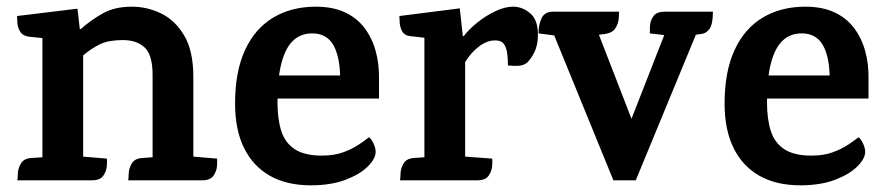

<svg xmlns="http://www.w3.org/2000/svg" viewBox="-20 -540 2652 575"><path d="M559 -71 630 -65Q631 -60 630 -44Q629 -28 619.5 -14Q610 0 585 0H364Q365 -5 365.5 -20.5Q366 -36 375 -51Q384 -66 408 -67L437 -69V-315Q437 -376 413 -398Q389 -420 348 -420Q306 -420 280.5 -408Q255 -396 229 -374V-71L300 -65Q301 -60 300 -44Q299 -28 289.5 -14Q280 0 255 0H32Q33 -5 33.5 -20.5Q34 -36 43 -51Q52 -66 76 -67L107 -69V-426L68 -430Q49 -432 41 -444.5Q33 -457 32 -471.5Q31 -486 31 -492L212 -514L219 -453H222Q251 -479 287 -499.5Q323 -520 375 -520Q421 -520 463 -499.5Q505 -479 532 -433Q559 -387 559 -310Z M926 -520Q976 -520 1012 -503.5Q1048 -487 1071 -457Q1094 -427 1105 -387.5Q1116 -348 1115 -302V-245H747L753 -314H1052L997 -254Q1002 -324 993 -364.5Q984 -405 964.5 -422.5Q945 -440 915 -440Q881 -440 858 -418.5Q835 -397 823 -351.5Q811 -306 811 -234Q811 -183 822.5 -147.5Q834 -112 863 -93Q892 -74 944 -74Q981 -74 1008 -84Q1035 -94 1054.5 -107Q1074 -120 1085 -129Q1093 -123 1099 -109.5Q1105 -96 1105 -85Q1105 -65 1081.5 -41.5Q1058 -18 1014.5 -1.5Q971 15 911 15Q839 15 788.5 -13.5Q738 -42 711 -96.5Q684 -151 684 -230Q684 -326 714 -390.5Q744 -455 798.5 -487.5Q853 -520 926 -520Z M1517 -520Q1544 -520 1567.5 -500.5Q1591 -481 1591 -436Q1591 -405 1580.5 -384Q1570 -363 1558 -352Q1548 -344 1533.5 -343Q1519 -342 1501 -344Q1501 -380 1495.5 -395.5Q1490 -411 1481.5 -415Q1473 -419 1463 -419Q1438 -419 1414 -400.5Q1390 -382 1373 -354V-71L1454 -65Q1455 -60 1454 -44Q1453 -28 1443.5 -14Q1434 0 1409 0H1178Q1179 -5 1179.5 -20.5Q1180 -36 1189 -51Q1198 -66 1222 -67L1251 -69V-427L1207 -432Q1191 -434 1184.5 -446Q1178 -458 1177 -472Q1176 -486 1176 -492L1357 -515L1366 -432H1369Q1384 -452 1409.5 -472.5Q1435 -493 1463.5 -506.5Q1492 -520 1517 -520Z M1748 -502 1900 -110 1812 -33 1992 -493 2090 -499 1884 0H1817L1625 -470ZM1636 -505H1834Q1834 -500 1833 -485Q1832 -470 1823 -455.5Q1814 -441 1790 -438L1773 -436L1639 -434L1593 -440Q1592 -462 1601 -483.5Q1610 -505 1636 -505ZM1971 -505H2115Q2115 -469 2105.5 -454.5Q2096 -440 2079 -438L2063 -436L1978 -434L1926 -440Q1926 -445 1926.5 -461Q1927 -477 1936.5 -491Q1946 -505 1971 -505Z M2392 -520Q2442 -520 2478 -503.5Q2514 -487 2537 -457Q2560 -427 2571 -387.5Q2582 -348 2581 -302V-245H2213L2219 -314H2518L2463 -254Q2468 -324 2459 -364.5Q2450 -405 2430.5 -422.5Q2411 -440 2381 -440Q2347 -440 2324 -418.5Q2301 -397 2289 -351.5Q2277 -306 2277 -234Q2277 -183 2288.5 -147.5Q2300 -112 2329 -93Q2358 -74 2410 -74Q2447 -74 2474 -84Q2501 -94 2520.5 -107Q2540 -120 2551 -129Q2559 -123 2565 -109.5Q2571 -96 2571 -85Q2571 -65 2547.5 -41.5Q2524 -18 2480.5 -1.5Q2437 15 2377 15Q2305 15 2254.5 -13.5Q2204 -42 2177 -96.5Q2150 -151 2150 -230Q2150 -326 2180 -390.5Q2210 -455 2264.5 -487.5Q2319 -520 2392 -520Z"/></svg>

Font: Karma Variable Light
Style: Regular
Weight: 300
Designer: Joana Correia
Foundry: Indian Type Foundry
Version: Version 3.000